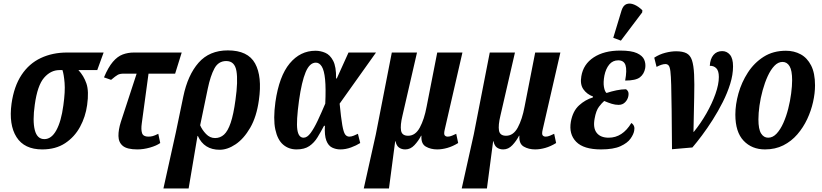

<svg xmlns="http://www.w3.org/2000/svg" viewBox="-20 -832 4631 1082"><path d="M218 10Q117 10 73 -59.5Q29 -129 45 -248Q59 -346 101.5 -410Q144 -474 210 -505Q276 -536 358 -536H564L528 -437H422Q452 -405 467 -361.5Q482 -318 471 -240Q462 -174 431 -117Q400 -60 347 -25Q294 10 218 10ZM230 -48Q270 -48 297.5 -98Q325 -148 337 -238Q348 -317 344 -365Q340 -413 332 -437H315Q266 -437 228.5 -394Q191 -351 176 -242Q163 -151 176 -99.5Q189 -48 230 -48Z M754 10Q696 10 672 -10Q648 -30 647.5 -65.5Q647 -101 661 -145L750 -417H678Q656 -417 644 -410.5Q632 -404 606 -382L566 -396Q590 -453 616 -483.5Q642 -514 671.5 -525Q701 -536 735 -536H1004L967 -417H817L779 -137Q774 -102 780.5 -82Q787 -62 816 -62Q829 -62 840.5 -65Q852 -68 872 -78L883 -26Q862 -11 825.5 -0.5Q789 10 754 10Z M1013 -288Q1038 -409 1099 -478.5Q1160 -548 1264 -548Q1377 -548 1417.5 -474.5Q1458 -401 1439 -268Q1426 -174 1390 -112Q1354 -50 1308 -19Q1262 12 1218 12Q1130 12 1095 -66H1093L1043 230H901L971 -86ZM1192 -54Q1221 -54 1242.5 -73.5Q1264 -93 1280 -140Q1296 -187 1307 -269Q1322 -375 1312.5 -431.5Q1303 -488 1255 -488Q1211 -488 1188.5 -446.5Q1166 -405 1151 -333L1108 -126Q1119 -100 1141 -77Q1163 -54 1192 -54Z M1651 10Q1607 10 1575.5 -17Q1544 -44 1531.5 -102.5Q1519 -161 1532 -257Q1553 -403 1612.5 -474.5Q1672 -546 1758 -546Q1786 -546 1813 -534.5Q1840 -523 1857.5 -489.5Q1875 -456 1874 -390H1878L1944 -536H2099L1894 -248Q1902 -166 1909 -126.5Q1916 -87 1925 -74.5Q1934 -62 1949 -62Q1960 -62 1973.5 -67.5Q1987 -73 1997 -78L2010 -26Q1988 -12 1958 -1Q1928 10 1898 10Q1873 10 1851.5 -0.5Q1830 -11 1819 -40Q1808 -69 1811 -123H1806Q1788 -89 1769.5 -58.5Q1751 -28 1723.5 -9Q1696 10 1651 10ZM1691 -56Q1711 -56 1730.5 -82.5Q1750 -109 1770.5 -152.5Q1791 -196 1813 -248Q1817 -334 1812 -384.5Q1807 -435 1793.5 -457Q1780 -479 1760 -479Q1725 -479 1702.5 -425.5Q1680 -372 1665 -265Q1649 -148 1655.5 -102Q1662 -56 1691 -56Z M2030 230 2098 -75 2188 -536H2330L2248 -180Q2235 -126 2240 -96.5Q2245 -67 2280 -67Q2321 -67 2346 -113.5Q2371 -160 2384 -230L2444 -536H2586L2487 -105Q2480 -77 2486 -69.5Q2492 -62 2503 -62Q2515 -62 2527.5 -67.5Q2540 -73 2551 -78L2562 -26Q2531 -7 2501 1.5Q2471 10 2444 10Q2407 10 2379.5 -6Q2352 -22 2355 -67H2353Q2338 -38 2315.5 -14Q2293 10 2264 10Q2243 10 2228.5 -0.5Q2214 -11 2209 -36H2207L2172 230Z M2582 230 2650 -75 2740 -536H2882L2800 -180Q2787 -126 2792 -96.5Q2797 -67 2832 -67Q2873 -67 2898 -113.5Q2923 -160 2936 -230L2996 -536H3138L3039 -105Q3032 -77 3038 -69.5Q3044 -62 3055 -62Q3067 -62 3079.5 -67.5Q3092 -73 3103 -78L3114 -26Q3083 -7 3053 1.5Q3023 10 2996 10Q2959 10 2931.5 -6Q2904 -22 2907 -67H2905Q2890 -38 2867.5 -14Q2845 10 2816 10Q2795 10 2780.5 -0.5Q2766 -11 2761 -36H2759L2724 230Z M3367 10Q3269 10 3227 -33Q3185 -76 3197 -146Q3208 -206 3243 -238Q3278 -270 3321 -283L3322 -288Q3287 -301 3267.5 -329Q3248 -357 3256 -402Q3267 -470 3325.5 -508.5Q3384 -547 3475 -547Q3538 -547 3569.5 -532.5Q3601 -518 3610.5 -495.5Q3620 -473 3616 -448Q3610 -415 3586.5 -396.5Q3563 -378 3503 -378Q3514 -437 3505 -464.5Q3496 -492 3464 -492Q3433 -492 3413.5 -468.5Q3394 -445 3386 -406Q3379 -368 3383.5 -342Q3388 -316 3398 -308Q3425 -317 3454 -323Q3483 -329 3508 -329Q3515 -325 3519.5 -316Q3524 -307 3521 -290Q3517 -270 3502.5 -255.5Q3488 -241 3466 -241Q3447 -241 3427.5 -247Q3408 -253 3385 -263Q3372 -252 3355.5 -230.5Q3339 -209 3331 -164Q3321 -111 3342.5 -83.5Q3364 -56 3410 -56Q3488 -56 3538 -139Q3560 -124 3554 -96Q3551 -76 3533.5 -51Q3516 -26 3476.5 -8Q3437 10 3367 10ZM3479 -603 3436 -619 3483 -774Q3492 -802 3511 -809Q3530 -816 3554 -806Q3578 -796 3600 -774L3599 -762Z M3667 -507Q3696 -526 3729 -534.5Q3762 -543 3790 -543Q3827 -543 3848.5 -532Q3870 -521 3879.5 -492.5Q3889 -464 3891.5 -413Q3894 -362 3892 -282.5Q3890 -203 3888 -89H3890Q3929 -137 3961 -193Q3993 -249 4012 -303Q4031 -357 4031 -398Q4031 -433 4016.5 -447.5Q4002 -462 3980 -461Q3982 -500 4000.5 -522Q4019 -544 4050 -544Q4076 -544 4093.5 -523.5Q4111 -503 4111 -458Q4111 -411 4095 -359.5Q4079 -308 4053 -256.5Q4027 -205 3996.5 -157Q3966 -109 3936 -69Q3906 -29 3882 -1L3767 9Q3766 -124 3765 -212Q3764 -300 3762.5 -352.5Q3761 -405 3758 -430Q3755 -455 3748 -463Q3741 -471 3730 -471Q3720 -471 3707.5 -467Q3695 -463 3680 -455Z M4291 10Q4217 10 4170.5 -39Q4124 -88 4124 -186Q4124 -243 4141.5 -305.5Q4159 -368 4194.5 -423Q4230 -478 4283.5 -512Q4337 -546 4409 -546Q4455 -546 4492 -526Q4529 -506 4551 -463Q4573 -420 4573 -351Q4573 -307 4562 -257.5Q4551 -208 4529 -161Q4507 -114 4473.5 -75Q4440 -36 4394.5 -13Q4349 10 4291 10ZM4309 -56Q4335 -56 4356.5 -79Q4378 -102 4394.5 -139Q4411 -176 4422 -219.5Q4433 -263 4438.5 -305.5Q4444 -348 4444 -380Q4444 -435 4429.5 -459Q4415 -483 4390 -483Q4365 -483 4344 -461Q4323 -439 4306.5 -403Q4290 -367 4278 -323.5Q4266 -280 4260 -237Q4254 -194 4254 -159Q4254 -104 4269 -80Q4284 -56 4309 -56Z"/></svg>

Font: Noto Serif ExtraCondensed
Style: Bold Italic
Weight: 700
Width: 2
Italic angle: -12°
Designer: Monotype Design Team
Foundry: Monotype Imaging Inc.
Version: Version 2.013; ttfautohint (v1.8.4.7-5d5b)